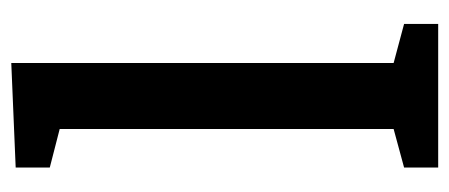

<svg xmlns="http://www.w3.org/2000/svg" viewBox="-254 -562 816 349"><g transform="rotate(-90 154.5 -388.0)"><path d="M285 -62V0H24V-62L94 -81V-688L24 -706V-768L214 -776V-81Z"/></g></svg>

Font: Bitter SemiBold
Style: Regular
Weight: 600
Designer: Sol Matas, and Bitter project Authors
Foundry: Sol Matas
Version: Version 2.001